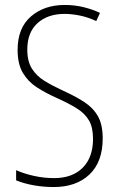

<svg xmlns="http://www.w3.org/2000/svg" viewBox="-20 -744 479 774"><path d="M394 -186Q394 -91 340.5 -40.5Q287 10 197 10Q155 10 116 3Q77 -4 45 -17V-58Q76 -44 116.5 -35Q157 -26 198 -26Q272 -26 313.5 -68Q355 -110 355 -184Q355 -230 339 -258Q323 -286 290.5 -306.5Q258 -327 209 -349Q164 -369 128.5 -392Q93 -415 72 -450.5Q51 -486 51 -543Q51 -631 104.5 -677.5Q158 -724 241 -724Q281 -724 317.5 -715Q354 -706 383 -692L368 -659Q334 -675 301 -681.5Q268 -688 241 -688Q172 -688 131 -650.5Q90 -613 90 -544Q90 -497 108.5 -467.5Q127 -438 158.5 -418.5Q190 -399 231 -380Q282 -357 318.5 -333.5Q355 -310 374.5 -276Q394 -242 394 -186Z"/></svg>

Font: Noto Sans Lao Looped Condensed ExtraLight
Style: Regular
Weight: 200
Width: 3
Designer: Mark Frömberg, Ben Mitchell
Foundry: The Fontpad Ltd
Version: Version 1.002; ttfautohint (v1.8.4.7-5d5b)